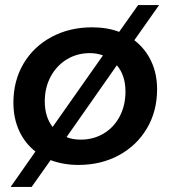

<svg xmlns="http://www.w3.org/2000/svg" viewBox="-20 -647 674 759"><path d="M601 -294Q601 -207 560.5 -139Q520 -71 449.5 -33Q379 5 290 5Q231 5 180 -14L105 92H22L120 -48Q78 -81 55.5 -130.5Q33 -180 33 -241Q33 -328 73 -395.5Q113 -463 184 -501Q255 -539 344 -539Q404 -539 451 -521L526 -627H609L511 -488Q554 -455 577.5 -405.5Q601 -356 601 -294ZM188 -145 387 -428Q363 -437 335 -437Q285 -437 244.5 -412.5Q204 -388 180.5 -344.5Q157 -301 157 -246Q157 -185 188 -145ZM476 -285Q476 -349 442 -389L243 -105Q267 -95 299 -95Q349 -95 389.5 -119Q430 -143 453 -186.5Q476 -230 476 -285Z"/></svg>

Font: TypoPRO Montserrat Alternates
Style: Italic
Weight: 500
Italic angle: -11.3°
Designer: Julieta Ulanovsky
Foundry: Julieta Ulanovsky
Version: Version 6.001